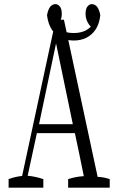

<svg xmlns="http://www.w3.org/2000/svg" viewBox="-20 -904 563 915"><path d="M304.7 -50.3Q341.8 -62.5 379.4 -64.5Q357.9 -171.9 336.9 -269.5Q336.9 -269.5 155.8 -269.5Q134.3 -172.9 111.8 -66.4Q149.9 -63 186.5 -50.3Q186.5 -35.2 186.5 -9.8Q186.5 -9.8 21 -9.8Q21 -35.2 21 -50.3Q53.2 -62.5 85.4 -65.4Q167 -442.9 245.6 -810.1Q245.6 -810.1 284.7 -810.1Q363.8 -440.4 445.3 -61Q474.1 -60.5 502.9 -50.3Q502.9 -35.2 502.9 -9.8Q502.9 -9.8 304.7 -9.8Q304.7 -35.2 304.7 -50.3ZM327.1 -312 247.1 -697.3 166 -312ZM204.1 -831.1Q212.9 -884.3 245.1 -884.3Q254.9 -884.3 264.6 -873.8Q274.4 -863.3 274.4 -837.4Q274.4 -816.4 264.2 -797.4Q259.3 -788.1 252.4 -780.3Q252.4 -780.3 249 -776.9L252.9 -773.4Q260.7 -766.6 269 -761.7Q293.9 -746.6 331.1 -746.6Q368.2 -746.6 392.6 -761.2Q400.9 -766.1 409.2 -773.4Q409.2 -773.4 413.1 -776.9L409.7 -780.3Q402.8 -788.1 397.9 -797.4Q387.7 -816.4 387.7 -837.4Q387.7 -862.8 397.2 -873.5Q406.7 -884.3 416 -884.3Q433.6 -884.3 443.6 -870.4Q453.6 -856.4 458 -831.1Q453.1 -789.1 435.1 -762.7Q417 -736.3 390.6 -723.6Q364.3 -710.9 331.5 -710.9Q298.8 -710.9 271.7 -723.6Q244.6 -736.3 227.1 -762.7Q209.5 -789.1 204.1 -831.1Z"/></svg>

Font: Scarab Serif
Style: Light
Weight: 300
Designer: John Roberts
Foundry: Scarab
Version: 1.0